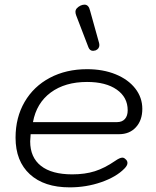

<svg xmlns="http://www.w3.org/2000/svg" viewBox="-20 -798 671 827"><path d="M47 -205Q47 -292 86 -359Q125 -426 195 -463Q265 -500 355 -500Q424 -500 478 -478Q532 -456 562.5 -417Q593 -378 593 -329Q593 -280 565.5 -250Q538 -220 493 -220H112Q110 -198 110 -189Q110 -120 156.5 -83.5Q203 -47 291 -47Q346 -47 388.5 -60.5Q431 -74 476 -105Q496 -119 507 -119Q514 -119 520 -113Q529 -106 529 -96Q529 -85 516 -72Q481 -36 416.5 -13.5Q352 9 280 9Q170 9 108.5 -47.5Q47 -104 47 -205ZM484 -272Q506 -272 518 -285.5Q530 -299 530 -323Q530 -379 483 -412Q436 -445 355 -445Q260 -445 198.5 -399.5Q137 -354 122 -272ZM381 -579Q367 -579 361 -594L308 -732Q305 -740 305 -747Q305 -763 327 -774Q336 -778 344 -778Q362 -778 368 -752L407 -612Q408 -609 408 -604Q408 -588 392 -581Q384 -579 381 -579Z"/></svg>

Font: Kodchasan Light
Style: Italic
Weight: 300
Italic angle: -10°
Version: Version 1.000; ttfautohint (v1.6)